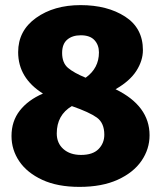

<svg xmlns="http://www.w3.org/2000/svg" viewBox="-20 -713 630 751"><path d="M291 18Q205 18 145.5 -9.5Q86 -37 55.5 -82Q25 -127 25 -181Q25 -239 57.5 -280.5Q90 -322 148 -347Q51 -408 51 -509Q51 -593 121 -643Q191 -693 295 -693Q400 -693 469.5 -648Q539 -603 539 -517Q539 -476 513.5 -436Q488 -396 432 -364Q565 -299 565 -184Q565 -130 533.5 -84Q502 -38 440.5 -10Q379 18 291 18ZM315 -409Q367 -446 367 -508Q367 -537 349.5 -556Q332 -575 296 -575Q263 -575 243 -558Q223 -541 223 -506Q223 -467 246 -447.5Q269 -428 315 -409ZM297 -107Q343 -107 365.5 -130Q388 -153 388 -186Q388 -232 359 -253Q330 -274 261 -298Q202 -263 202 -191Q202 -153 228 -130Q254 -107 297 -107Z"/></svg>

Font: Trujillo ExtraBold
Style: Regular
Weight: 800
Designer: Fira Sans original fonts by bBox Type GmbH, Carrois Corporate GbR, & Edenspiekermann AG / Changes by Cristiano Sobral
Foundry: Fira Sans original fonts by bBox Type GmbH, Carrois Corporate GbR, & Edenspiekermann AG / Changes by Cristiano Sobral
Version: Version 4.301;July 28, 2020;FontCreator 13.0.0.2655 64-bit